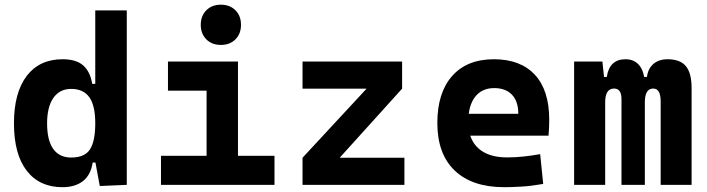

<svg xmlns="http://www.w3.org/2000/svg" viewBox="-20 -776 2970 806"><path d="M241.7 9.8Q145.5 9.8 92 -59.6Q38.6 -128.9 38.6 -258.3Q38.6 -386.7 92 -457Q145.5 -527.3 242.7 -527.3Q299.3 -527.3 328.9 -501.7Q358.4 -476.1 367.2 -423.8H410.2L379.9 -258.3Q379.9 -333.5 354.7 -368.2Q329.6 -402.8 278.8 -402.8Q230.5 -402.8 204.1 -365Q177.7 -327.1 177.7 -258.3Q177.7 -187 203.4 -150.9Q229 -114.7 278.8 -114.7Q335.4 -114.7 357.7 -148.9Q379.9 -183.1 379.9 -258.3L415 -93.8H369.1Q361.3 -42 328.6 -16.1Q295.9 9.8 241.7 9.8ZM398.9 4.9 379.9 -97.7V-732.4H512.2V0Z M847.2 0V-488.3H979V0ZM655.8 0V-122.1H856.9V0ZM969.2 0V-122.1H1132.3V0ZM685.1 -395.5V-517.6H979V-395.5ZM907.2 -587.4Q869.6 -587.4 846.2 -610.8Q822.8 -634.3 822.8 -671.9Q822.8 -709.5 846.2 -732.9Q869.6 -756.3 907.2 -756.3Q944.8 -756.3 968.3 -732.9Q991.7 -709.5 991.7 -671.9Q991.7 -634.3 968.3 -610.8Q944.8 -587.4 907.2 -587.4Z M1352.1 -54.2 1250 -113.8 1572.3 -461.4 1668 -403.8ZM1250 0V-113.8H1677.7V0ZM1250 -403.8V-517.6H1668V-403.8Z M2096.7 9.8Q1962.3 9.8 1889.1 -59.8Q1815.9 -129.4 1815.9 -259.8Q1815.9 -386.7 1878.1 -457Q1940.3 -527.3 2053.7 -527.3Q2164.5 -527.3 2225.1 -462.4Q2285.6 -397.4 2285.6 -273.4Q2285.6 -238.3 2282.6 -206.5H1902.8V-298.3H2155.8Q2155.8 -350.5 2129.2 -378.4Q2102.5 -406.2 2054.7 -406.2Q2002.9 -406.2 1974.4 -369.4Q1945.8 -332.5 1945.8 -264.6Q1945.8 -191.5 1988.1 -153.4Q2030.4 -115.2 2108.4 -115.2Q2143.6 -115.2 2177.8 -118.9Q2211.9 -122.6 2247.6 -128.9L2260.3 -3.9Q2210.7 4.9 2169.5 7.3Q2128.3 9.8 2096.7 9.8Z M2753.4 0V-350.6Q2753.4 -404.3 2722.2 -404.3Q2687 -404.3 2687 -346.2L2651.9 -453.1H2695.8Q2700.2 -487.8 2722.9 -507.6Q2745.6 -527.3 2782.7 -527.3Q2835 -527.3 2859.1 -498.5Q2883.3 -469.7 2883.3 -405.3V0ZM2390.1 0V-517.6H2508.8L2520.5 -408.2V0ZM2588.9 0V-360.4Q2588.9 -404.3 2557.6 -404.3Q2520.5 -404.3 2520.5 -346.2L2490.2 -453.1H2527.3Q2538.1 -527.3 2606 -527.3Q2643.8 -527.3 2665.4 -499.5Q2687 -471.7 2687 -415V0Z"/></svg>

Font: Cascadia Mono PL
Style: Regular
Weight: 400
Monospace: yes
Designer: Aaron Bell
Foundry: Saja Typeworks
Version: Version 2102.003